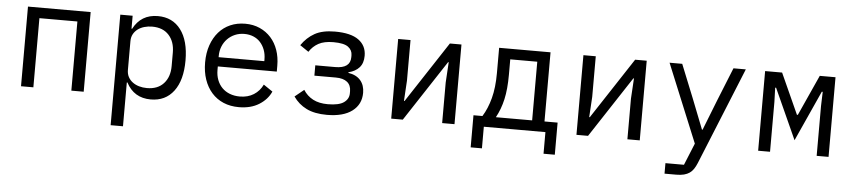

<svg xmlns="http://www.w3.org/2000/svg" viewBox="-43 -784 5486 1239"><g transform="rotate(5 2700.0 -164.0)"><path d="M97 -516H503V0H423V-448H177V0H97Z M695 -516H775V-432H779Q829 -528 938 -528Q1033 -528 1086.5 -457Q1140 -386 1140 -258Q1140 -130 1086.5 -59Q1033 12 938 12Q829 12 779 -84H775V200H695ZM907 -59Q977 -59 1015.5 -101.5Q1054 -144 1054 -214V-302Q1054 -372 1015.5 -414.5Q977 -457 907 -457Q880 -457 856 -450Q832 -443 814 -429.5Q796 -416 785.5 -396.5Q775 -377 775 -351V-165Q775 -139 785.5 -119.5Q796 -100 814 -86.5Q832 -73 856 -66Q880 -59 907 -59Z M1509 12Q1453 12 1408.5 -7Q1364 -26 1332.5 -61.5Q1301 -97 1284 -146.5Q1267 -196 1267 -257Q1267 -319 1284.5 -369Q1302 -419 1333 -454.5Q1364 -490 1407.5 -509Q1451 -528 1504 -528Q1556 -528 1598.5 -509Q1641 -490 1671 -456.5Q1701 -423 1717 -377Q1733 -331 1733 -276V-238H1351V-214Q1351 -180 1362 -151Q1373 -122 1393.5 -101Q1414 -80 1443.5 -68.5Q1473 -57 1509 -57Q1561 -57 1599 -81Q1637 -105 1657 -147L1716 -107Q1693 -55 1639.5 -21.5Q1586 12 1509 12ZM1504 -462Q1471 -462 1443 -450Q1415 -438 1394.5 -417Q1374 -396 1362.5 -367.5Q1351 -339 1351 -305V-298H1647V-309Q1647 -343 1636.5 -371Q1626 -399 1607.5 -419.5Q1589 -440 1562.5 -451Q1536 -462 1504 -462Z M2079 12Q1999 12 1946.5 -14Q1894 -40 1861 -88L1920 -136Q1944 -98 1983 -77.5Q2022 -57 2079 -57Q2151 -57 2183 -80Q2215 -103 2215 -139V-153Q2215 -192 2189.5 -212.5Q2164 -233 2116 -233H1977V-300H2106Q2204 -300 2204 -373V-385Q2204 -418 2176.5 -438.5Q2149 -459 2081 -459Q2021 -459 1984.5 -439Q1948 -419 1925 -383L1869 -421Q1904 -472 1954 -500Q2004 -528 2085 -528Q2188 -528 2238.5 -491Q2289 -454 2289 -389Q2289 -341 2264 -313Q2239 -285 2194 -274V-270Q2246 -262 2273 -230.5Q2300 -199 2300 -150Q2300 -75 2242.5 -31.5Q2185 12 2079 12Z M2495 -516H2575V-253L2567 -121H2571L2830 -516H2905V0H2825V-263L2833 -395H2829L2570 0H2495Z M3022 -68H3080Q3112 -119 3130.5 -188.5Q3149 -258 3149 -352V-516H3482V-68H3567V140H3494V0H3095V140H3022ZM3402 -68V-448H3227V-348Q3227 -255 3212 -188.5Q3197 -122 3167 -68Z M3695 -516H3775V-253L3767 -121H3771L4030 -516H4105V0H4025V-263L4033 -395H4029L3770 0H3695Z M4667 -516H4747L4491 113Q4482 135 4471 151.5Q4460 168 4445 178.5Q4430 189 4409 194.5Q4388 200 4359 200H4283V132H4403L4461 -10L4253 -516H4335L4422 -300L4499 -104H4503L4580 -300Z M4872 -516H4982L5101 -253H5107L5226 -516H5328V0H5251V-323L5254 -415H5248L5100 -88L4952 -415H4946L4949 -323V0H4872Z"/></g></svg>

Font: IBM Plex Mono
Style: Regular
Weight: 400
Monospace: yes
Designer: Mike Abbink, Paul van der Laan, Pieter van Rosmalen
Foundry: Bold Monday
Version: Version 2.3